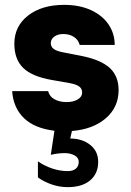

<svg xmlns="http://www.w3.org/2000/svg" viewBox="-20 -530 538 790"><path d="M452 -345H308Q302 -367 283.5 -378.5Q265 -390 241 -390Q218 -390 203.5 -379.5Q189 -369 189 -352Q189 -338 200.5 -329Q212 -320 238 -315L315 -300Q395 -284 431.5 -250.5Q468 -217 468 -159Q468 -89 415.5 -43.5Q363 2 276 9L269 40Q318 40 351 66Q384 92 384 136Q384 184 351 212Q318 240 259 240Q225 240 193 229Q161 218 136 200V134Q164 153 195.5 163.5Q227 174 259 174Q280 174 292 164Q304 154 304 136Q304 119 287 109.5Q270 100 246 100Q219 100 189 107L204 8Q122 -2 78.5 -44Q35 -86 30 -155H178Q184 -132 205 -121Q226 -110 254 -110Q282 -110 300 -121Q318 -132 318 -149Q318 -165 306 -174Q294 -183 267 -188L193 -201Q112 -215 75.5 -250.5Q39 -286 39 -350Q39 -422 95.5 -466Q152 -510 244 -510Q307 -510 354 -488.5Q401 -467 426.5 -429.5Q452 -392 452 -345Z"/></svg>

Font: Goli Bold
Style: Regular
Weight: 700
Designer: jaikishan Patel
Foundry: MagicType
Version: Version 1.000